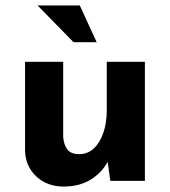

<svg xmlns="http://www.w3.org/2000/svg" viewBox="-20 -664 624 705"><path d="M213 21Q154 21 114 -15.5Q74 -52 72 -110V-437H212V-162Q214 -133 227 -115.5Q240 -98 271 -98Q302 -98 324.5 -119Q347 -140 359.5 -176.5Q372 -213 372 -259V-437H512V0H385L374 -80L376 -71Q354 -30 313 -4.5Q272 21 213 21ZM118 -644H273L335 -509H250Z"/></svg>

Font: Reem Kufi Fun
Style: Regular
Weight: 400
Designer: Khaled Hosny
Version: Version 1.005